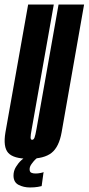

<svg xmlns="http://www.w3.org/2000/svg" viewBox="-45 -695 390 846"><path d="M82 4.5Q14.5 4.5 -8.8 -21.5Q-32 -47.5 -21 -112L79 -675H192L95 -127.5Q89.5 -99 89.8 -89Q90 -79 96.5 -79Q103.5 -79 107.2 -89Q111 -99 116 -127.5L213 -675H325.5L226.5 -112Q215 -47.5 182.2 -21.5Q149.5 4.5 82 4.5ZM87 131Q59 131 36.8 119.5Q14.5 108 14.5 78.5Q14.5 58 25.2 40.5Q36 23 48 12Q60 1 64 0H119.5Q117.5 1 109.2 9.2Q101 17.5 93.2 28.8Q85.5 40 85.5 50.5Q85.5 62.5 92.8 66Q100 69.5 111.5 69.5Q122.5 69.5 133.8 67.2Q145 65 147 63L138.5 125Q136.5 126 121.5 128.5Q106.5 131 87 131Z"/></svg>

Font: Anybody UltraCondensed SemiBold
Style: Italic
Weight: 600
Width: 1
Italic angle: -10°
Designer: Tyler Finck
Foundry: Etcetera Type Company
Version: Version 1.010; ttfautohint (v1.8.3) -l 8 -r 50 -G 200 -x 14 